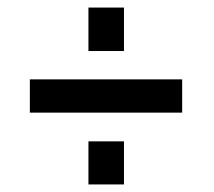

<svg xmlns="http://www.w3.org/2000/svg" viewBox="-20 -546 567 508"><path d="M214 -411V-526H308V-411ZM59 -248V-336H462V-248ZM214 -58V-172H308V-58Z"/></svg>

Font: Raleway-v4020 SemiBold
Style: Italic
Weight: 600
Italic angle: -12°
Designer: Matt McInerney, Pablo Impallari, Rodrigo Fuenzalida
Foundry: Matt McInerney, Pablo Impallari, Rodrigo Fuenzalida
Version: Version 4.020;PS 004.020;hotconv 1.0.88;makeotf.lib2.5.64775